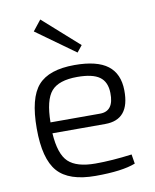

<svg xmlns="http://www.w3.org/2000/svg" viewBox="-83 -790 700 866"><g transform="rotate(-10 267.0 -357.0)"><path d="M301 -550 123 -678 161 -726 325 -580ZM368 -211H126Q132 -115 170 -79Q208 -43 294 -43Q369 -43 461 -55L468 -12Q407 12 285 12Q163 12 111.5 -46.5Q60 -105 60 -244Q60 -384 110 -440.5Q160 -497 277 -497Q380 -497 429 -459.5Q478 -422 479 -346Q481 -211 368 -211ZM126 -261H353Q417 -261 415 -345Q414 -396 382 -419Q350 -442 280 -442Q195 -442 161 -402.5Q127 -363 126 -261Z"/></g></svg>

Font: Exo 2.0 Light
Style: Regular
Weight: 300
Designer: Natanael Gama
Version: Version 1.001;PS 001.001;hotconv 1.0.70;makeotf.lib2.5.58329